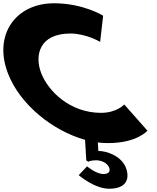

<svg xmlns="http://www.w3.org/2000/svg" viewBox="-184 -860 957 1174"><path d="M433.5 -170C244.5 -170 110.7 -302 67.9 -413C25.5 -523 57.7 -655 246.7 -655C342.7 -655 428.3 -604 428.3 -604L446.7 -764C446.7 -764 325.4 -840 146.4 -840C-87.6 -840 -226.6 -648 -135.3 -411C-61.8 -220 138.9 -60 336.1 -5L343.6 121L356.7 129C356.7 129 368.2 120 404.2 120C432.2 120 471.6 134 483.6 165C490.9 184 485.6 204 448.6 204C402.6 204 348.5 157 348.5 157L297.3 211C297.3 211 393.3 294 483.3 294C594.3 294 609.8 228 585.6 165C559 96 472.3 63 417.3 63L414.2 11C435.4 14 455.8 15 475.8 15C654.8 15 717.5 -61 717.5 -61L575.9 -221C575.9 -221 529.5 -170 433.5 -170Z"/></svg>

Font: Hussar
Style: BdOpOblFour
Weight: 700
Foundry: Cannot Into Space Fonts
Version: Version 2.00